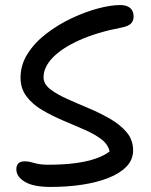

<svg xmlns="http://www.w3.org/2000/svg" viewBox="-20 -730 595 759"><path d="M180.2 9Q112.2 9 78.4 -11.2Q44.6 -31.4 44.6 -61Q44.6 -75.8 52.5 -84Q60.4 -92.2 77.4 -92.2Q89.4 -92.2 97.9 -90.2Q106.4 -88.2 115.7 -85.5Q125 -82.8 138.1 -80.8Q151.2 -78.8 170.6 -78.8Q231 -78.8 278 -85.1Q325 -91.4 358.5 -103.2Q392 -115 413.2 -131.2Q407.6 -159.2 380.2 -179.9Q352.8 -200.6 312.5 -218Q272.2 -235.4 228.7 -253.9Q185.2 -272.4 147.1 -294.8Q109 -317.2 85.1 -348.4Q61.2 -379.6 61.2 -423Q61.2 -474 89.6 -518.3Q118 -562.6 164 -597.7Q210 -632.8 263.3 -657.9Q316.6 -683 367.1 -696.5Q417.6 -710 454.6 -710Q473.8 -710 485.6 -704.1Q497.4 -698.2 502.8 -687.9Q508.2 -677.6 508.2 -664.6Q508.2 -647.6 497.6 -636.9Q487 -626.2 461.4 -621.2Q363.4 -602.4 293.9 -571.1Q224.4 -539.8 188.3 -502.1Q152.2 -464.4 152.2 -424.6Q152.2 -398.2 177.8 -378.1Q203.4 -358 243.7 -339.8Q284 -321.6 329.2 -302.7Q374.4 -283.8 414.7 -260.6Q455 -237.4 480.6 -207.2Q506.2 -177 506.2 -135.2Q506.2 -98.8 480.2 -71.7Q454.2 -44.6 408.8 -26.7Q363.4 -8.8 304.8 0.1Q246.2 9 180.2 9Z"/></svg>

Font: Shantell Sans Light
Style: Regular
Weight: 300
Designer: Stephen Nixon, Anya Danilova, Shantell Martin
Foundry: Arrow Type
Version: Version 1.011;[c5ecc13dd]